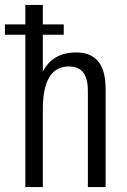

<svg xmlns="http://www.w3.org/2000/svg" viewBox="-31 -760 516 780"><path d="M326 -391Q326 -441 307 -465.5Q288 -490 248 -490Q196 -490 169.5 -446.5Q143 -403 143 -316L112 -248V-306Q112 -427 153.5 -487Q195 -547 278 -547Q338 -547 368 -510.5Q398 -474 398 -399V0H326ZM72 -740H143V-363V0H72ZM228 -661V-619H-11V-661Z"/></svg>

Font: Pathway Extreme Condensed Light
Style: Regular
Weight: 300
Width: 3
Version: Version 1.001;gftools[0.9.26]